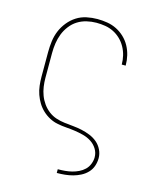

<svg xmlns="http://www.w3.org/2000/svg" viewBox="-112 -605 724 896"><g transform="rotate(15 250.0 -156.5)"><path d="M249 215V197H250Q267 197 284 195.5Q301 194 317 190Q333 186 348.5 178.5Q364 171 376 159.5Q388 148 394.5 131.5Q401 115 401 99Q401 77 389.5 58.5Q378 40 360 28.5Q342 17 321 11.5Q300 6 279 3Q258 0 237 -1.5Q216 -3 195 -7Q174 -11 155 -21Q136 -31 120.5 -45.5Q105 -60 94 -78Q83 -96 76 -116Q69 -136 66.5 -157.5Q64 -179 64 -200V-320Q64 -346 67.5 -372.5Q71 -399 81 -423Q91 -447 108 -468Q125 -489 147 -503Q169 -517 195 -522.5Q221 -528 247 -528Q271 -528 295 -524Q319 -520 340 -509.5Q361 -499 378.5 -482.5Q396 -466 407.5 -445Q419 -424 424.5 -400.5Q430 -377 430 -353V-352H411V-353Q411 -374 406 -395Q401 -416 390.5 -435Q380 -454 364.5 -469Q349 -484 330 -493.5Q311 -503 290 -506.5Q269 -510 247 -510Q224 -510 200.5 -504.5Q177 -499 157 -486.5Q137 -474 122 -454.5Q107 -435 98.5 -413Q90 -391 86.5 -367.5Q83 -344 83 -320V-200Q83 -179 86 -158Q89 -137 96.5 -117Q104 -97 116.5 -79.5Q129 -62 146 -49Q163 -36 183 -29.5Q203 -23 224 -20.5Q245 -18 266.5 -16Q288 -14 308.5 -9.5Q329 -5 349 3Q369 11 385 24.5Q401 38 410.5 57.5Q420 77 420 98Q420 118 413.5 136.5Q407 155 393.5 169Q380 183 362.5 192Q345 201 326.5 206Q308 211 288.5 213Q269 215 250 215Z"/></g></svg>

Font: Iosevka Curly Thin
Style: Regular
Weight: 100
Monospace: yes
Designer: Belleve Invis
Foundry: Belleve Invis
Version: Version 22.1.2; ttfautohint (v1.8.4)